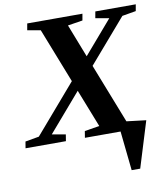

<svg xmlns="http://www.w3.org/2000/svg" viewBox="-118 -733 899 1025"><g transform="rotate(-10 331.5 -221.0)"><path d="M489.7 0H296.4L302.2 -35.6L382.8 -48.8L302.2 -253.9L125.5 -48.8L199.2 -35.6L193.4 0H-25.4L-19.5 -35.6L55.2 -48.8L280.3 -310.1L164.1 -606.4L92.8 -619.1L99.1 -654.8H398.4L392.1 -619.1L311.5 -606.4L381.3 -427.2L535.6 -606.4L461.9 -619.1L468.3 -654.8H687.5L681.2 -619.1L606.4 -606.4L403.3 -371.1L529.8 -48.3L635.3 -35.6L558.6 213.4H512.2Z"/></g></svg>

Font: Liberation Serif
Style: Bold Italic
Weight: 700
Italic angle: -16.333°
Designer: Steve Matteson
Foundry: Ascender Corporation
Version: Version 2.1.5